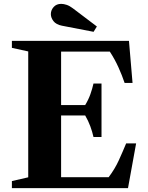

<svg xmlns="http://www.w3.org/2000/svg" viewBox="-20 -973 764 993"><path d="M41.5 0V-36.5L126 -56V-707L41.5 -725.5V-761.5H647L665.5 -544H624.5Q611.5 -583 592.5 -625Q573.5 -667 548 -706H296V-429.5H420.5Q437.5 -457.5 447.5 -485.8Q457.5 -514 463.5 -541H505V-264.5H463.5Q457.5 -291.5 447 -320Q436.5 -348.5 420.5 -376H296V-56.5H542Q574.5 -100 594.5 -144Q614.5 -188 632.5 -231.5H684L642 0ZM464 -808.5 300.5 -840Q270 -846 256.5 -863.8Q243 -881.5 243 -900Q243 -920.5 257.5 -936.8Q272 -953 296.5 -953Q309.5 -953 325 -947.8Q340.5 -942.5 357.5 -929.5L481 -836Z"/></svg>

Font: Libre Caslon Text
Style: Bold
Weight: 700
Designer: Pablo Impallari, Rodrigo Fuenzalida, Katja Schimmel
Foundry: Pablo Impallari, Rodrigo Fuenzalida
Version: Version 2.000